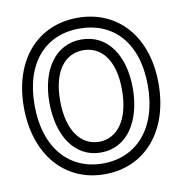

<svg xmlns="http://www.w3.org/2000/svg" viewBox="-81 -767 837 880"><g transform="rotate(-10 337.0 -327.0)"><path d="M337 -13C183 -13 74 -128 74 -330C74 -531 182 -641 337 -641C493 -641 601 -531 601 -330C601 -128 492 -13 337 -13ZM337 37C524 37 651 -108 651 -330C651 -551 523 -691 337 -691C152 -691 24 -551 24 -330C24 -108 151 37 337 37ZM337 -64C460 -64 531 -177 531 -330C531 -482 459 -590 337 -590C215 -590 143 -482 143 -330C143 -177 214 -64 337 -64ZM337 -114C254 -114 193 -189 193 -330C193 -470 253 -540 337 -540C421 -540 481 -470 481 -330C481 -189 420 -114 337 -114Z"/></g></svg>

Font: Falling Sky
Style: Ou
Weight: 400
Designer: Paul D. Hunt
Foundry: Adobe Systems Incorporated
Version: Version 1.02